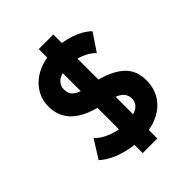

<svg xmlns="http://www.w3.org/2000/svg" viewBox="-237 -911 1123 1123"><g transform="rotate(-45 324.0 -350.0)"><path d="M335 15Q260.5 15 189.2 -7.5Q118 -30 69.5 -73L140 -185Q162 -162 194.5 -145.5Q227 -129 263.8 -120Q300.5 -111 335 -111Q393.5 -111 428 -131.2Q462.5 -151.5 462.5 -189Q462.5 -224.5 435.8 -246.2Q409 -268 343 -284L276.5 -295.5Q175.5 -324 129.5 -375.8Q83.5 -427.5 83.5 -501Q83.5 -563 116.2 -611.2Q149 -659.5 206.2 -686.8Q263.5 -714 336.5 -714Q410.5 -714 474.5 -692Q538.5 -670 577.5 -631.5L505 -523.5Q477 -553 431.5 -570.8Q386 -588.5 337 -588.5Q299 -588.5 272.5 -579Q246 -569.5 232 -551.2Q218 -533 218 -508.5Q218 -472.5 242.2 -452.8Q266.5 -433 336 -416L406.5 -406Q501.5 -379.5 549.8 -332.2Q598 -285 598 -205.5Q598 -140 566 -90.2Q534 -40.5 474.8 -12.8Q415.5 15 335 15ZM281 80V-780H402V80Z"/></g></svg>

Font: Geologica Thin Roman ExtraBold
Style: Regular
Weight: 800
Version: Version 1.010;gftools[0.9.28]